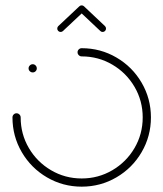

<svg xmlns="http://www.w3.org/2000/svg" viewBox="-20 -699 611 719"><path d="M87 -443Q87 -449.3 91.7 -453.9Q96.3 -458.5 102.6 -458.5Q108.9 -458.5 113.3 -453.9Q117.8 -449.3 117.8 -443Q117.8 -436.7 113.3 -432.2Q108.9 -427.8 102.6 -427.8Q96.3 -427.8 91.7 -432.2Q87 -436.7 87 -443ZM270.4 -503.3Q270.4 -509.6 275 -514.1Q279.6 -518.5 285.9 -518.5Q356.3 -518.5 415.9 -483.7Q475.6 -448.9 510.4 -389.3Q545.2 -329.6 545.2 -259.3Q545.2 -188.9 510.4 -129.3Q475.6 -69.6 415.9 -34.8Q356.3 0 285.9 0Q215.6 0 155.9 -34.8Q96.3 -69.6 61.5 -129.3Q26.7 -188.9 26.7 -259.3Q26.7 -265.6 31.1 -270.2Q35.6 -274.8 41.9 -274.8Q48.1 -274.8 52.8 -270.2Q57.4 -265.6 57.4 -259.3Q57.4 -197 88.1 -144.6Q118.9 -92.2 171.3 -61.5Q223.7 -30.7 285.9 -30.7Q348.1 -30.7 400.6 -61.5Q453 -92.2 483.7 -144.6Q514.4 -197 514.4 -259.3Q514.4 -321.5 483.7 -373.9Q453 -426.3 400.6 -457Q348.1 -487.8 285.9 -487.8Q279.6 -487.8 275 -492.4Q270.4 -497 270.4 -503.3ZM285.9 -678.9Q291.1 -678.9 294.8 -675.2Q298.5 -671.5 298.5 -665.9Q298.5 -660.7 294.8 -657L215.9 -583Q212.6 -579.3 207 -579.3Q201.9 -579.3 198.1 -583Q194.4 -586.7 194.4 -591.9Q194.4 -597.4 198.1 -601.1L277 -675.2Q280.4 -678.9 285.9 -678.9ZM295.2 -674.8 373.3 -601.1Q377 -597.4 377 -591.9Q377 -586.7 373.3 -583Q369.6 -579.3 364.4 -579.3Q358.9 -579.3 355.6 -583L277.8 -656.3Z"/></svg>

Font: 26F Galaxy Hebrew Ultra Light
Style: Regular
Weight: 200
Designer: C₂₉H₂₅N₃O₅
Version: Version 1.000